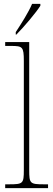

<svg xmlns="http://www.w3.org/2000/svg" viewBox="-20 -979 277 999"><path d="M62 -812V-799H65C105 -839 168 -914 190 -949V-959H147C128 -914 92 -858 62 -812ZM7 0H230V-20H209C136 -20 132 -24 132 -94V-760H7V-740H37C97 -740 104 -736 104 -662V-94C104 -24 100 -20 27 -20H7Z"/></svg>

Font: Noto Serif Devanagari SemiCondensed Thin
Style: Regular
Weight: 100
Width: 4
Designer: Universal Thirst, Indian Type Foundry and the Monotype Design Team
Foundry: Monotype Imaging Inc.
Version: Version 2.004